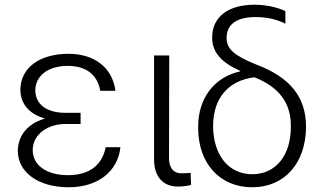

<svg xmlns="http://www.w3.org/2000/svg" viewBox="-20 -780 1335 810"><path d="M55 -143C56 -53 141 10 270 10C391 10 477 -55 488 -159H426C412 -88 362 -41 267 -41C174 -41 118 -85 118 -146C118 -215 183 -257 257 -257H320V-304H257C176 -304 129 -340 129 -400C130 -460 182 -502 266 -502C339 -502 390 -469 403 -397H467C454 -497 376 -553 269 -553C148 -553 67 -495 66 -402C66 -343 102 -299 170 -280C98 -259 56 -210 55 -143Z M630 -546V-107C630 -34 669 7 729 7C755 7 777 3 786 0L784 -51C779 -50 766 -49 744 -49C713 -49 693 -71 693 -113L694 -546Z M875 -622C875 -561 911 -518 993 -481L994 -479C884 -455 816 -366 816 -246V-240C816 -91 907 10 1044 10C1181 10 1270 -92 1271 -244V-248C1270 -370 1205 -453 1063 -507C966 -546 936 -574 936 -620C936 -677 978 -708 1058 -708C1104 -708 1147 -699 1184 -680V-733C1146 -751 1100 -760 1053 -760C942 -760 875 -708 875 -622ZM879 -247V-251C880 -365 942 -440 1053 -454C1158 -413 1207 -345 1207 -250V-247C1208 -125 1144 -45 1044 -45C944 -45 880 -126 879 -247Z"/></svg>

Font: Wafeq Light
Style: Regular
Weight: 300
Designer: Rasmus Andersson & Azza Alameddine
Foundry: Google & TypeTogether
Version: Version 3.000;January 28, 2025;FontCreator 15.0.0.3014 64-bi